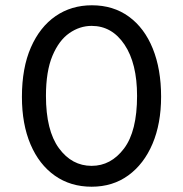

<svg xmlns="http://www.w3.org/2000/svg" viewBox="-20 -693 693 727"><path d="M327 14Q247 14 187.5 -28Q128 -70 95.5 -146.5Q63 -223 63 -326Q63 -436 97 -513.5Q131 -591 190.5 -632Q250 -673 328 -673Q409 -673 468 -630Q527 -587 558.5 -509Q590 -431 590 -327Q590 -225 557.5 -148.5Q525 -72 466 -29Q407 14 327 14ZM327 -65Q400 -65 449.5 -130.5Q499 -196 499 -330Q499 -453 451.5 -524Q404 -595 327 -595Q282 -595 242.5 -567.5Q203 -540 178.5 -481.5Q154 -423 154 -330Q154 -199 203 -132Q252 -65 327 -65Z"/></svg>

Font: Bricolage Grotesque 10pt
Style: Regular
Weight: 400
Designer: Mathieu Triay
Foundry: Atelier Triay
Version: Version 1.000; ttfautohint (v1.8.4.7-5d5b);gftools[0.9.32]